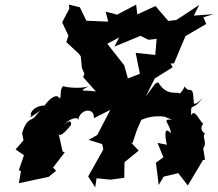

<svg xmlns="http://www.w3.org/2000/svg" viewBox="-20 -767 938 825"><path d="M81 -164 47 -125 83 -100 61 -36 70 -31 61 20 189 -7 221 -33 208 -47 258 -112 249 -116 231 -197C231 -184 242 -175 285 -230C290 -266 248 -226 248 -226C311 -287 326 -243 316 -252C325 -302 389 -305 383 -259L454 -295L398 -187L361 -166L419 -148L424 -125L359 -9L389 38L395 -1L455 5L514 -3L515 -70L576 -120L537 -161L549 -151L568 -208L600 -281L560 -243C582 -242 604 -274 687 -266C679 -272 644 -281 719 -253C669 -257 713 -235 714 -194C677 -238 695 -150 697 -145L657 -153L682 -91L650 -68L662 28L683 -8L746 -23L787 30L852 -79L861 -81L848 -161L854 -129C872 -160 845 -180 861 -192C826 -218 862 -243 854 -234C834 -251 818 -301 801 -272C801 -334 803 -281 851 -347C819 -311 809 -320 813 -329C808 -362 815 -383 788 -381C756 -403 791 -405 752 -364C751 -377 696 -349 661 -412C647 -413 647 -407 606 -352L645 -430L722 -478L713 -494L728 -495L747 -541L777 -612L866 -664L854 -693L898 -706L813 -700L836 -746C803 -725 770 -701 737 -681L703 -677L648 -741L570 -705L565 -747L483 -704L434 -717L445 -674L351 -678L323 -736L276 -747L278 -730L247 -671L274 -614L265 -586L319 -536L327 -525L332 -475L343 -449L337 -436L392 -374C339 -382 311 -369 362 -397C335 -385 268 -390 251 -397C231 -376 250 -335 230 -347C242 -334 227 -388 170 -312C197 -326 166 -315 178 -312C171 -317 121 -312 111 -275C128 -279 76 -237 154 -292C129 -269 134 -262 110 -252C78 -234 76 -180 74 -201ZM515 -413 531 -424 514 -486 441 -579 492 -606 472 -567 584 -613 618 -596 653 -600 647 -531 563 -540 581 -450 527 -429 506 -426Z"/></svg>

Font: Asimov Aggro
Style: It
Weight: 500
Designer: Google
Version: Version 2.000980; 2014